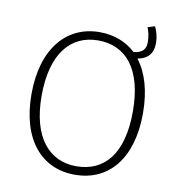

<svg xmlns="http://www.w3.org/2000/svg" viewBox="-86 -846 864 935"><g transform="rotate(10 346.5 -379.0)"><path d="M624 -687C624 -723 615 -750 605 -769L570 -758C578 -738 584 -716 584 -686C584 -651 567 -632 524 -627C477 -671 416 -694 345 -694C183 -694 70 -566 70 -340C70 -113 182 11 345 11C513 11 621 -117 621 -341C621 -453 594 -540 548 -599C597 -608 624 -636 624 -687ZM345 -31C212 -31 120 -133 120 -340C120 -551 211 -653 345 -653C482 -653 571 -552 571 -341C571 -133 485 -31 345 -31Z"/></g></svg>

Font: Fira Sans ExtraLight
Style: Regular
Weight: 200
Designer: bBox Type GmbH & Carrois Corporate GbR & Edenspiekermann AG
Foundry: bBox Type GmbH & Carrois Corporate GbR & Edenspiekermann AG
Version: Version 4.300;PS 004.300;hotconv 1.0.88;makeotf.lib2.5.64775